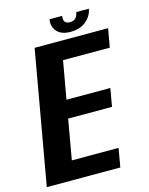

<svg xmlns="http://www.w3.org/2000/svg" viewBox="-143 -867 729 941"><g transform="rotate(-15 222.0 -396.0)"><path d="M-24.5 0 94.5 -675H467.5L450.5 -580.5H213.5L179.5 -389H402L386 -297.5H163.5L128 -95H365L348.5 0ZM286 -705Q239 -705 217 -730.2Q195 -755.5 201.5 -791.5H265.5Q259 -751.5 294 -751.5Q314 -751.5 323.8 -762Q333.5 -772.5 337 -791.5H401Q394.5 -755.5 364.5 -730.2Q334.5 -705 286 -705Z"/></g></svg>

Font: Anybody SemiBold
Style: Italic
Weight: 600
Italic angle: -10°
Designer: Tyler Finck
Foundry: Etcetera Type Company
Version: Version 1.010; ttfautohint (v1.8.3) -l 8 -r 50 -G 200 -x 14 